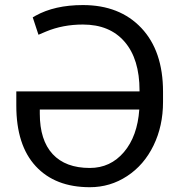

<svg xmlns="http://www.w3.org/2000/svg" viewBox="-20 -741 731 770"><path d="M312.5 -720.7Q460 -720.7 546.9 -628.7Q633.8 -536.6 633.8 -373V-332Q633.8 -235.8 595.7 -157.5Q557.6 -79.1 489.7 -34.7Q421.9 9.8 340.3 9.8Q201.2 9.8 123.3 -74.5Q45.4 -158.7 45.4 -317.4V-374.5H539.6V-377.9Q539.6 -503.9 480 -573.2Q420.4 -642.6 312.5 -642.6Q231.9 -642.6 164.1 -614.3L134.3 -601.6L111.3 -671.4L122.1 -677.7Q199.2 -720.7 312.5 -720.7ZM340.3 -67.4Q422.9 -67.4 477.1 -131.1Q531.2 -194.8 538.6 -301.8H139.6V-285.2Q139.6 -178.7 191.2 -123Q242.7 -67.4 340.3 -67.4Z"/></svg>

Font: RobotoInd
Style: Regular
Weight: 400
Designer: Google
Version: Version 2.001101; 2014